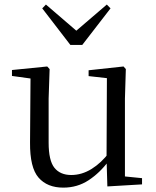

<svg xmlns="http://www.w3.org/2000/svg" viewBox="-20 -818 693 852"><path d="M260.9 14.6Q189.8 14.6 151.1 -29.8Q112.3 -74.2 113.3 -185.8L115.5 -483.7L137.7 -466.6L33.1 -481V-507.3L189.5 -523L200.2 -511.5L195.8 -380.4V-185.1Q195.8 -105.3 221.6 -73.3Q247.4 -41.4 296.3 -41.4Q342.8 -41.4 386.1 -68.1Q429.4 -94.9 464.9 -141.8L488.1 -103H461.7Q423.1 -51 373.2 -18.2Q323.3 14.6 260.9 14.6ZM456.4 9.3 452.8 -114.1V-115.5L454.4 -471.2L373.2 -480.3V-506.2L528.2 -523L538.4 -511.5L534.4 -380.4V-35L610.3 -27.4V0.2ZM183.8 -797.8 345.9 -658.4H291.4L454 -797.8L470.5 -780.9L345.1 -618.7H292.2L167.4 -780.9Z"/></svg>

Font: Early Summer Mincho VF
Style: Regular
Weight: 250
Designer: GuiWonder
Version: Version 1.002